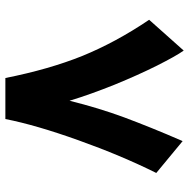

<svg xmlns="http://www.w3.org/2000/svg" viewBox="-15 -674 687 697"><g transform="rotate(90 328.5 -325.5)"><path d="M412.1 -1.5C426.8 -76.2 452.6 -164.6 489.3 -267.1C525.9 -369.6 565.4 -463.9 607.9 -549.3L492.2 -645C457.5 -565.4 429.2 -494.6 406.2 -433.1C383.3 -371.1 363.3 -305.2 345.7 -234.4C330.1 -286.1 310.5 -340.3 287.6 -397.5C264.2 -454.6 241.2 -505.9 218.3 -551.8C195.3 -597.2 177.2 -629.9 163.6 -648.9L51.8 -523.4C106.9 -441.9 150.4 -360.8 183.1 -280.8C215.3 -200.7 242.2 -107.4 263.2 -1.5Z"/></g></svg>

Font: SG Kara SemiBold
Style: Regular
Weight: 400
Designer: Damoon Khanjanzadeh
Version: Version 1.000